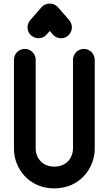

<svg xmlns="http://www.w3.org/2000/svg" viewBox="-20 -1030 543 1060"><path d="M132 -879C132 -839 167 -819 192 -819C197 -819 220 -819 237 -839L255 -859L272 -839C275 -836 290 -819 317 -819C358 -819 377 -855 377 -879C377 -899 367 -912 362 -919L300 -990C297 -993 282 -1010 255 -1010C250 -1010 227 -1010 209 -990L147 -919C134 -904 132 -887 132 -879ZM383 -208C383 -168 354 -110 280 -110C207 -110 177 -166 177 -208V-700C177 -733 150 -760 117 -760C84 -760 57 -733 57 -700V-208C57 -103 137 10 280 10C423 10 503 -104 503 -208V-700C503 -733 476 -760 443 -760C410 -760 383 -733 383 -700Z"/></svg>

Font: LS
Style: Bold
Weight: 700
Designer: BSozoo
Foundry: BSozoo
Version: Version 001.000